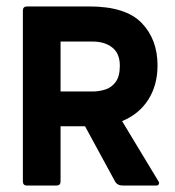

<svg xmlns="http://www.w3.org/2000/svg" viewBox="-20 -576 542 596"><path d="M168 -184V-13Q168 0 155 0H64Q51 0 51 -13V-543Q51 -556 64 -556H257Q370 -556 419.5 -505Q469 -454 469 -373Q469 -312 440.5 -267Q412 -222 359 -200L472 -13Q475 -9 473 -4.5Q471 0 465 0H362Q344 0 337 -13L244 -184ZM168 -292H268Q287 -292 306.5 -298Q326 -304 339 -321.5Q352 -339 352 -372Q352 -410 328.5 -428.5Q305 -447 268 -447H168Z"/></svg>

Font: Zain ExtraBold
Style: Regular
Weight: 800
Designer: Zain,Boutros
Foundry: Mobile Telecommunications Company (Zain), 2024
Version: Version 1.50; ttfautohint (v1.8.4)